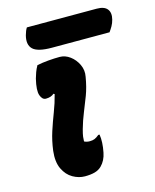

<svg xmlns="http://www.w3.org/2000/svg" viewBox="-111 -796 714 882"><g transform="rotate(-15 246.5 -355.0)"><path d="M104 -540Q129 -545 158 -547.5Q187 -550 212 -550Q238 -550 261 -533Q284 -516 297 -488.5Q310 -461 304 -431Q296 -383 282 -346Q268 -309 254 -275Q240 -241 229 -202Q223 -180 221.5 -168Q220 -156 220 -146Q231 -140 246 -140Q260 -140 269.5 -144Q279 -148 291 -158H297Q303 -122 293 -73Q286 -37 263 -14Q250 -1 230.5 4.5Q211 10 183 10Q154 10 126 -6Q98 -22 82 -55.5Q66 -89 72 -141Q78 -188 91.5 -229.5Q105 -271 120.5 -311Q136 -351 146 -391L141 -394Q127 -381 102 -381Q85 -381 76.5 -404.5Q68 -428 81 -482Q85 -496 90 -510Q95 -524 104 -540ZM102 -720H434Q470 -720 484 -702Q498 -684 490 -653Q486 -637 478.5 -624Q471 -611 463 -600H189Q122 -600 99.5 -621.5Q77 -643 88 -686Q91 -697 94.5 -705.5Q98 -714 102 -720Z"/></g></svg>

Font: Recursive Sn Csl St XBd
Style: Italic
Weight: 800
Italic angle: -15°
Version: Version 1.079;hotconv 1.0.112;makeotfexe 2.5.65598; ttfautoh